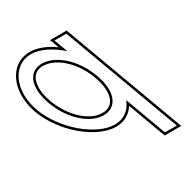

<svg xmlns="http://www.w3.org/2000/svg" viewBox="-307 -751 1089 1124"><g transform="rotate(-30 237.5 -188.5)"><path d="M-87 -282C-145.6 -441 -78.5 -582 43.5 -583C105.2 -583 176.1 -547.1 238.8 -491.5L219.8 -543L205 -583H285L299.8 -543L394.6 -285.7L396 -282L561.2 166L576 206H496L481.2 166L393.9 -70.9C372.5 -15.1 328.2 20.5 265.9 20C142.6 20 -28 -122 -87 -282ZM-7 -282C40.9 -152 144.9 -59 236.4 -60C327.9 -60 364.3 -148.8 317.8 -277.3L316 -282C268.4 -411 166.9 -502 73 -503C-19.6 -503 -54.6 -411 -7 -282ZM-101.1 -276.8C-40.4 -112.3 133.2 35 265.8 35C321.4 35.4 365 8.8 391.8 -33.2L485.5 221H597.5L295.5 -598H183.5L206.1 -536.7C152.5 -574.7 96.6 -598 43.4 -598C24.3 -597.8 6.5 -594.6 -10.1 -588.6C-111.3 -551.6 -152.9 -417.4 -101.1 -276.8ZM7.1 -287.2C-6.8 -324.7 -13.2 -358.6 -13.2 -387C-13.3 -452.4 17.7 -488 72.9 -488C157.3 -487.1 255.6 -402.4 301.9 -276.8L303.6 -272.2C316.8 -235.8 322.9 -203.2 323 -175.7C323.2 -110.2 292 -75 236.3 -75C154.5 -74.1 53.8 -160.4 7.1 -287.2Z"/></g></svg>

Font: Nordica Plus
Style: NordicaClassicLightConOpOblOl
Weight: 300
Version: Version 1.01